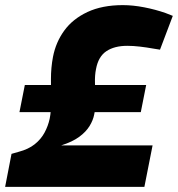

<svg xmlns="http://www.w3.org/2000/svg" viewBox="-42 -730 695 750"><path d="M-22 0 3 -129 31 -137Q69 -147 93.5 -166.5Q118 -186 132 -212Q146 -238 152 -266Q158 -295 157.5 -335.5Q157 -376 157 -421Q157 -466 165 -508Q176 -565 209 -610.5Q242 -656 299.5 -683Q357 -710 438 -710Q477 -710 521 -701.5Q565 -693 605 -679L633 -668L583 -536L558 -540Q530 -545 504 -548Q478 -551 455 -551Q405 -551 373.5 -530Q342 -509 333 -460Q328 -436 329 -404.5Q330 -373 331 -341Q332 -309 326 -283Q322 -261 308 -238Q294 -215 267.5 -195.5Q241 -176 197 -162H554L522 0ZM34 -292 55 -398H529L508 -292Z"/></svg>

Font: REM
Style: Bold Italic
Weight: 700
Italic angle: -11°
Designer: Octavio Pardo
Foundry: Ashler Design
Version: Version 1.005;gftools[0.9.28]